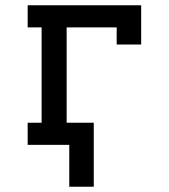

<svg xmlns="http://www.w3.org/2000/svg" viewBox="-20 -550 640 729"><path d="M243 159V0H85V-84H138V-446H85V-530H516V-381H423V-446H233V-84H336V159Z"/></svg>

Font: Iosevka Curly Slab MdEx
Style: Regular
Weight: 500
Width: 7
Monospace: yes
Designer: Belleve Invis
Foundry: Belleve Invis
Version: Version 11.1.0; ttfautohint (v1.8.3)